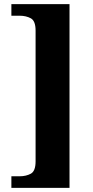

<svg xmlns="http://www.w3.org/2000/svg" viewBox="-20 -780 449 928"><path d="M35 128H316V-760H35V-704H75Q106 -704 129 -691.5Q152 -679 152 -632V0Q152 47 129 59.5Q106 72 75 72H35Z"/></svg>

Font: Noto Serif SemiCondensed Extra
Style: Regular
Weight: 800
Width: 4
Designer: Monotype Design Team
Foundry: Monotype Imaging Inc.
Version: Version 1.002